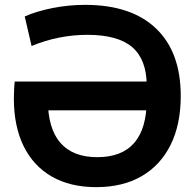

<svg xmlns="http://www.w3.org/2000/svg" viewBox="-20 -760 802 790"><path d="M330.3 -740Q520 -740 621.8 -643Q723.7 -546 723.7 -365Q723.7 -248 682 -164Q640.3 -80 562.7 -35Q485 10 376 10Q269.3 10 193.5 -33.3Q117.7 -76.7 77.3 -158.5Q37 -240.3 37 -355.7Q37 -373.3 38.2 -394.8Q39.3 -416.3 40.7 -424.6H623V-306H127.3L176.9 -350.3Q176.9 -231.6 228.3 -172.5Q279.6 -113.3 380.3 -113.3Q481.7 -113.3 532.7 -172.5Q583.7 -231.6 583.7 -350.3V-407.3Q583.7 -514 524.7 -565.4Q465.7 -616.7 339.3 -616.7Q280.7 -616.7 222.8 -605.2Q165 -593.7 110 -570.7L81.7 -692.3Q131.7 -714.3 197.5 -727.2Q263.3 -740 330.3 -740Z"/></svg>

Font: M PLUS 1 Thin
Style: Regular
Weight: 100
Designer: Coji Morishita
Foundry: UNDERFOREST DESIGN
Version: Version 1.001